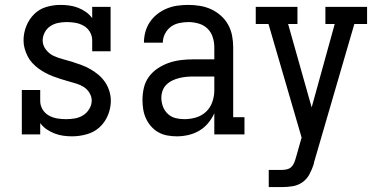

<svg xmlns="http://www.w3.org/2000/svg" viewBox="-20 -548 1540 783"><path d="M274 8Q256 8 238 5.5Q220 3 203 -3.5Q186 -10 170.5 -20.5Q155 -31 144 -46V0H69V-181H144V-136Q144 -118 153.5 -102Q163 -86 179 -77Q195 -68 213 -65Q231 -62 249 -62Q267 -62 285 -65Q303 -68 318.5 -77.5Q334 -87 344 -103.5Q354 -120 354 -138Q354 -154 345 -169Q336 -184 322 -193Q308 -202 291.5 -207Q275 -212 259 -216.5Q243 -221 227 -226Q211 -231 195.5 -237Q180 -243 165 -251Q150 -259 136.5 -269Q123 -279 111.5 -291.5Q100 -304 92.5 -319Q85 -334 80.5 -350Q76 -366 76 -383Q76 -413 87 -441Q98 -469 119 -490Q140 -511 168.5 -519.5Q197 -528 227 -528Q245 -528 263 -525.5Q281 -523 298 -516.5Q315 -510 330 -499.5Q345 -489 356 -474V-520H431V-339H356V-384Q356 -402 346.5 -418Q337 -434 321 -443Q305 -452 287.5 -455Q270 -458 252 -458Q234 -458 217 -454.5Q200 -451 185.5 -441.5Q171 -432 162.5 -416Q154 -400 154 -383Q154 -363 167 -346Q180 -329 198 -320.5Q216 -312 235.5 -307Q255 -302 274 -296Q293 -290 312 -283Q331 -276 348.5 -266Q366 -256 381.5 -243Q397 -230 408.5 -213Q420 -196 426 -176.5Q432 -157 432 -137Q432 -107 420 -78Q408 -49 386 -29Q364 -9 334 -0.5Q304 8 274 8Z M701 8Q682 8 662.5 4.5Q643 1 626 -8.5Q609 -18 596 -33Q583 -48 575 -65.5Q567 -83 564 -102.5Q561 -122 561 -141Q561 -166 567 -191Q573 -216 588 -236Q603 -256 624.5 -270Q646 -284 669.5 -292Q693 -300 718 -303Q743 -306 768 -306H854V-355Q854 -376 847.5 -396.5Q841 -417 826 -431.5Q811 -446 790 -452Q769 -458 749 -458Q730 -458 711 -454Q692 -450 677 -439Q662 -428 653 -410.5Q644 -393 644 -374Q644 -374 644 -374Q644 -374 644 -374H567Q567 -374 567 -374Q567 -374 567 -374Q567 -397 573 -418.5Q579 -440 591.5 -458.5Q604 -477 622 -491Q640 -505 661 -513.5Q682 -522 704 -525Q726 -528 749 -528Q772 -528 796 -524Q820 -520 841.5 -510Q863 -500 881 -484Q899 -468 910.5 -447Q922 -426 926.5 -402.5Q931 -379 931 -355V-70H977V0H854V-86Q844 -64 828.5 -45.5Q813 -27 792.5 -15Q772 -3 748.5 2.5Q725 8 701 8ZM732 -62Q756 -62 779.5 -69Q803 -76 820.5 -92.5Q838 -109 846 -132.5Q854 -156 854 -180V-236H768Q753 -236 738.5 -234.5Q724 -233 710 -229.5Q696 -226 682.5 -219.5Q669 -213 658.5 -202.5Q648 -192 643 -178Q638 -164 638 -149Q638 -131 644.5 -113.5Q651 -96 664.5 -83.5Q678 -71 695.5 -66.5Q713 -62 732 -62Z M1076 215V145H1129Q1139 145 1150 142.5Q1161 140 1168.5 132.5Q1176 125 1180 115Q1184 105 1187 94L1210 13L1075 -450H1023V-520H1193V-450H1155L1251 -110L1345 -450H1307V-520H1477V-450H1425L1261 113Q1261 116 1260 118Q1259 120 1259 123Q1252 144 1241.5 163.5Q1231 183 1213 195.5Q1195 208 1173 211.5Q1151 215 1129 215Z"/></svg>

Font: Iosevka Gothic
Style: Regular
Weight: 400
Monospace: yes
Designer: Belleve Invis
Foundry: Belleve Invis
Version: Version 15.5.1; ttfautohint (v1.8.4)